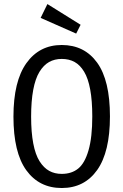

<svg xmlns="http://www.w3.org/2000/svg" viewBox="-20 -923 614 955"><path d="M215.8 -902.8 380.9 -799.8 358.9 -755.9 182.1 -834ZM287.1 -699.2Q399.9 -699.2 463.4 -611.1Q526.9 -522.9 526.9 -344.2Q526.9 -167 463.4 -77.4Q399.9 12.2 287.1 12.2Q174.8 12.2 110.8 -76.2Q46.9 -164.6 46.9 -342.8Q46.9 -518.6 111.3 -608.9Q175.8 -699.2 287.1 -699.2ZM287.1 -629.9Q251.5 -629.9 224.1 -614.5Q196.8 -599.1 176.3 -565.7Q155.8 -532.2 145.3 -476.3Q134.8 -420.4 134.8 -342.8Q134.8 -265.1 145.5 -209.2Q156.2 -153.3 177 -120.6Q197.8 -87.9 224.9 -73Q252 -58.1 287.1 -58.1Q336.4 -58.1 369.1 -84.7Q401.9 -111.3 420.4 -175.8Q439 -240.2 439 -344.2Q439 -421.9 428.7 -477.5Q418.5 -533.2 398.4 -566.4Q378.4 -599.6 351.1 -614.7Q323.7 -629.9 287.1 -629.9Z"/></svg>

Font: Fira Sans Compressed Book
Style: Regular
Weight: 350
Width: 1
Designer: Carrois Corporate & Edenspiekermann AG
Foundry: Carrois Corporate GbR & Edenspiekermann AG
Version: Version 4.203;PS 004.203;hotconv 1.0.88;makeotf.lib2.5.64775